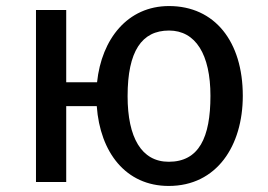

<svg xmlns="http://www.w3.org/2000/svg" viewBox="-20 -602 885 635"><path d="M539 -582C402 -582 316 -473 301 -330H199V-569H99V0H199V-251H300C311 -98 396 13 538 13C697 13 783 -120 783 -285C783 -465 690 -582 539 -582ZM538 -67C448 -67 402 -147 402 -284C402 -433 449 -501 539 -501C627 -501 676 -422 676 -285C676 -147 638 -67 538 -67Z"/></svg>

Font: Glow Sans SC Normal Medium
Style: Regular
Weight: 600
Designer: Ryoko NISHIZUKA (kana, bopomofo & ideographs); Paul D. Hunt (Latin, Greek & Cyrillic); Sandoll Communications, Soo-young
Version: Version 0.93